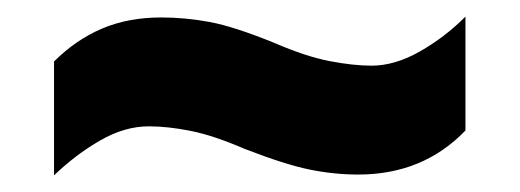

<svg xmlns="http://www.w3.org/2000/svg" viewBox="-20 -468 626 231"><path d="M274 -289Q237 -305 209.5 -310.5Q182 -316 159 -316Q130 -316 100.5 -299Q71 -282 45 -257V-394Q71 -420 102.5 -433.5Q134 -447 174 -447Q203 -447 232.5 -441.5Q262 -436 311 -416Q348 -400 376.5 -394.5Q405 -389 427 -389Q455 -389 485 -406Q515 -423 540 -448V-311Q489 -258 411 -258Q382 -258 352.5 -264Q323 -270 274 -289Z"/></svg>

Font: Noto Sans Syriac Western Black
Style: Regular
Weight: 900
Designer: Patrick Giasson and the Monotype Design Team
Foundry: Monotype Imaging Inc.
Version: Version 3.000; ttfautohint (v1.8.4.7-5d5b)